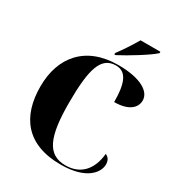

<svg xmlns="http://www.w3.org/2000/svg" viewBox="-215 -1072 1138 1224"><g transform="rotate(30 354.0 -460.5)"><path d="M360 -780V-770H370C440 -806 570 -886 606 -921V-931H460C434 -886 390 -818 360 -780ZM414 10C606 10 665 -78 665 -135C665 -165 652 -184 630 -193C618 -68 549 -1 443 -1C310 -1 264 -108 264 -358C264 -608 297 -714 406 -714C486 -714 511 -636 511 -506C615 -506 664 -550 664 -605C664 -671 582 -724 417 -724C178 -724 54 -574 54 -358C54 -137 162 10 414 10Z"/></g></svg>

Font: Noto Serif Display Black
Style: Regular
Weight: 900
Designer: Monotype Design Team
Foundry: Monotype Imaging Inc.
Version: Version 2.009